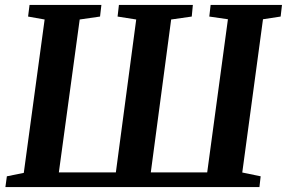

<svg xmlns="http://www.w3.org/2000/svg" viewBox="-20 -763 1170 783"><path d="M2 0 8 -44 77 -58 162 -683.5 94.5 -695.5 100.5 -743H393.5L388 -695.5L305 -683.5L220 -60H452.5L535.5 -683.5L459.5 -695.5L465 -743H766.5L762 -695.5L678 -683.5L595 -60H825L909.5 -684.5L833.5 -695.5L839 -743H1130L1124.5 -695.5L1052.5 -684.5L968 -59.5L1043 -44L1038 0Z"/></svg>

Font: Merriweather 28pt
Style: Bold Italic
Weight: 700
Italic angle: -7.8°
Version: Version 2.101